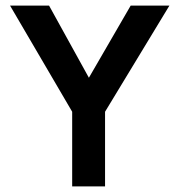

<svg xmlns="http://www.w3.org/2000/svg" viewBox="-20 -669 644 689"><path d="M239 -268 16 -649H156L299 -390L449 -649H588L357 -268V0H239Z"/></svg>

Font: Karla Neue
Style: Bold
Weight: 700
Designer: Jonathan Pinhorn
Foundry: PYRS Fontlab Ltd. / Made with FontLab
Version: Version 1.000;PS 001.001;hotconv 1.0.56